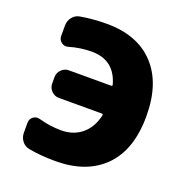

<svg xmlns="http://www.w3.org/2000/svg" viewBox="-134 -856 929 982"><g transform="rotate(20 330.5 -365.0)"><path d="M283 -740Q449 -740 541 -642Q633 -544 633 -365Q633 -182 538 -86Q443 10 273 10Q196 10 129 -2Q104 -6 88.5 -26Q73 -46 73 -72V-126Q73 -147 89.5 -159Q106 -171 126 -165Q185 -148 248 -148Q313 -148 358.5 -185Q404 -222 420 -291Q422 -300 413 -300H180Q157 -300 140 -317Q123 -334 123 -357V-393Q123 -416 140 -433Q157 -450 180 -450H410Q418 -450 416 -458Q382 -580 258 -580Q198 -580 136 -562Q116 -556 99.5 -568.5Q83 -581 83 -602V-658Q83 -684 98.5 -704Q114 -724 139 -728Q206 -740 283 -740Z"/></g></svg>

Font: Rounded Mplus 1c Black
Style: Regular
Weight: 900
Version: Version 1.059.20150529